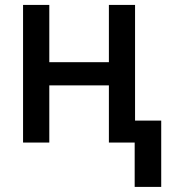

<svg xmlns="http://www.w3.org/2000/svg" viewBox="-20 -565 699 761"><path d="M175.4 -545.5H71.4V0H175.4V-226.6H411.6V0H513.8V175.8H619V-87H515.3V-545.5H411.6V-318.5H175.4Z"/></svg>

Font: Margiela Sans Medium
Style: Regular
Weight: 500
Designer: Stefan Endress, Andreas Faust
Version: Version 1.100;FEAKit 1.0